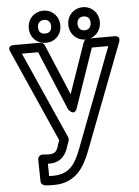

<svg xmlns="http://www.w3.org/2000/svg" viewBox="-62 -954 748 1036"><g transform="rotate(-5 312.5 -436.0)"><path d="M177 -15H166L165 -82H167H175C237 -82 265 -124 277 -167L287 -195C289 -201 289 -209 287 -214L77 -686H165L299 -365C299 -365 330 -321 346 -367L456 -686H545L340 -148C310 -69 277 -15 188 -15ZM140 -134C126 -134 115 -122 115 -109L117 8C117 25 132 34 151 34C157 34 167 35 177 35H188C307 35 354 -48 386 -130L605 -702C619 -739 582 -736 582 -736H439C430 -736 419 -729 415 -719L320 -445L204 -721C201 -729 191 -736 181 -736H39C-4 -736 16 -701 16 -701L237 -203L230 -184C230 -184 229 -183 229 -182C219 -145 210 -132 175 -132H167C158 -132 149 -134 140 -134ZM212 -783C189 -783 176 -795 176 -820C176 -844 191 -857 212 -857C233 -857 247 -844 247 -820C247 -795 233 -783 212 -783ZM212 -733C260 -733 297 -769 297 -820C297 -870 259 -907 212 -907C165 -907 126 -871 126 -820C126 -768 164 -733 212 -733ZM426 -782C405 -782 390 -795 390 -820C390 -844 405 -857 426 -857C447 -857 461 -844 461 -820C461 -795 446 -782 426 -782ZM426 -732C474 -732 511 -770 511 -820C511 -870 473 -907 426 -907C379 -907 340 -871 340 -820C340 -769 378 -732 426 -732Z"/></g></svg>

Font: Asimov
Style: NarOu
Weight: 500
Designer: Google
Version: Version 2.000980; 2014